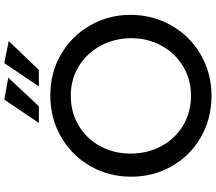

<svg xmlns="http://www.w3.org/2000/svg" viewBox="-74 -892 981 872"><g transform="rotate(-90 416.0 -456.5)"><path d="M784 -354Q784 -453 736.5 -536.5Q689 -620 605.5 -669Q522 -718 418 -718Q314 -718 229.5 -669Q145 -620 97 -536Q49 -452 49 -351Q49 -250 96.5 -166.5Q144 -83 228 -34.5Q312 14 416 14Q519 14 603.5 -35Q688 -84 736 -168.5Q784 -253 784 -354ZM678 -350Q678 -276 644.5 -214Q611 -152 551 -115.5Q491 -79 417 -79Q341 -79 281 -115.5Q221 -152 187.5 -214.5Q154 -277 154 -354Q154 -429 187.5 -491Q221 -553 281 -589Q341 -625 417 -625Q493 -625 552.5 -587.5Q612 -550 645 -487Q678 -424 678 -350ZM499 -909 399 -927 293 -770H369ZM665 -907 565 -927 459 -770H534Z"/></g></svg>

Font: Geom
Style: Regular
Weight: 400
Version: Version 1.102